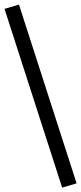

<svg xmlns="http://www.w3.org/2000/svg" viewBox="-39 -772 361 854"><path d="M237.4 62.5 -18.9 -732.5 45.4 -751.5 301.7 43.5Z"/></svg>

Font: Nunito Sans 12pt ExtraLight
Style: Regular
Weight: 200
Designer: Vernon Adams
Foundry: Vernon Adams
Version: Version 3.101;gftools[0.9.27]